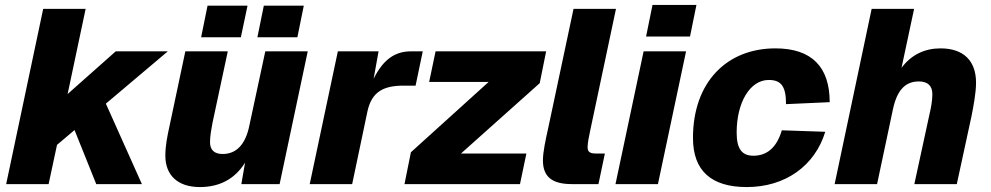

<svg xmlns="http://www.w3.org/2000/svg" viewBox="-20 -746 4016 778"><path d="M5 0H177L211 -159L282 -219L370 0H555L409 -326L660 -538H449L254 -365L327 -710H155Z M795 -595H956L983 -723H821ZM1023 -595H1185L1211 -723H1049ZM790 12C870 12 932 -21 973 -87L958 0H1113L1227 -538H1055L991 -240C975 -158 936 -122 882 -122C848 -122 831 -139 831 -170C831 -196 837 -226 841 -248L903 -538H731L666 -231C658 -194 650 -156 650 -115C650 -37 699 12 790 12Z M1235 0H1407L1469 -295C1486 -372 1531 -399 1615 -399H1664L1693 -538H1646C1580 -538 1533 -505 1494 -427L1514 -538H1349Z M1619 0H2087L2113 -124H1848L2167 -409L2193 -538H1745L1719 -414H1960L1645 -129Z M2297 0H2405L2431 -124H2393C2369 -124 2361 -132 2361 -150C2361 -165 2366 -192 2372 -219L2476 -710H2304L2202 -230C2191 -180 2180 -131 2180 -96C2180 -29 2218 0 2297 0Z M2598 -598H2776L2802 -726H2624ZM2474 0H2646L2760 -538H2588Z M3006 12C3162 12 3282 -74 3324 -212L3148 -218C3127 -147 3087 -115 3033 -115C2986 -115 2965 -143 2965 -209C2965 -331 3019 -422 3095 -422C3147 -422 3165 -394 3165 -324L3342 -332C3342 -474 3270 -550 3122 -550C2925 -550 2788 -413 2788 -187C2788 -55 2861 12 3006 12Z M3362 0H3534L3598 -302C3615 -383 3650 -416 3703 -416C3740 -416 3758 -398 3758 -364C3758 -340 3753 -311 3747 -286L3685 0H3857L3917 -277C3924 -313 3935 -369 3935 -411C3935 -499 3885 -550 3791 -550C3728 -550 3673 -525 3633 -471L3684 -710H3512Z"/></svg>

Font: Geist ExtraBold
Style: Italic
Weight: 800
Italic angle: -12°
Designer: Basement.studio, Andrés Briganti, Mateo Zaragoza
Foundry: Basement.studio, Vercel, Andrés Briganti, Guido Ferreyra, Mateo Zaragoza
Version: Version 1.500